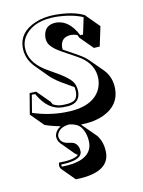

<svg xmlns="http://www.w3.org/2000/svg" viewBox="-84 -498 643 862"><g transform="rotate(-10 237.5 -67.0)"><path d="M137.2 102.1V98.1Q141.1 73.2 165.5 58.1Q125.5 50.8 94.7 39.6L38.1 -17.1L54.2 -112.8L84 -113.8L140.6 -57.6Q144 -50.8 147.5 -44.9Q168.9 -33.7 190.9 -34.2Q239.7 -34.2 252 -51.3Q259.8 -63.5 259.8 -83Q259.3 -95.2 257.3 -104Q242.7 -112.8 221.7 -124.5Q175.8 -149.9 152.8 -172.4L96.7 -229Q59.6 -267.1 59.1 -317.9Q59.1 -388.2 135.3 -421.4Q176.8 -439 228 -439Q307.6 -439 356.4 -415.5Q359.4 -414.1 360.8 -413.1L362.8 -410.2L419.4 -353.5L400.4 -263.7L373.5 -262.2L316.9 -318.8Q313.5 -326.2 310.5 -332Q296.4 -337.4 282.7 -337.4Q234.4 -335.9 233.4 -288.6Q233.4 -283.7 234.4 -279.3Q236.3 -278.3 236.8 -277.8Q311.5 -237.8 329.1 -224.1Q336.9 -217.3 343.3 -211.4L399.9 -155.3Q435.5 -118.7 435.5 -65.4Q435.5 9.8 362.3 44.9Q318.8 65.4 257.3 66.4L258.8 68.4Q261.7 71.8 264.2 74.2L320.8 130.4Q345.2 163.1 345.7 208.5Q345.7 284.7 241.2 300.8Q217.3 304.2 191.4 304.7L134.8 248L133.8 247.1Q124.5 235.4 129.9 217.8Q201.2 217.3 219.2 197.8Q210.9 193.4 205.6 188.5L149.4 131.8Q138.7 120.1 137.2 102.1ZM62.5 -103.5 49.3 -23.4Q119.1 0 193.8 0Q325.2 0 359.9 -77.6Q368.7 -99.1 369.1 -122.1Q369.1 -186.5 308.6 -226.6Q294.4 -235.8 232.4 -269Q180.7 -296.9 170.4 -324.2Q167 -334.5 167 -345.2Q169.4 -402.8 226.1 -403.8Q285.6 -402.8 323.2 -329.1L335.9 -329.6L352.1 -406.2Q302.7 -427.7 228 -429.2Q134.3 -429.2 90.8 -377.4Q69.3 -351.1 68.8 -317.9Q68.8 -253.4 138.2 -208.5Q151.9 -199.7 169.9 -189.9Q244.1 -149.4 259.8 -122.6Q269.5 -105 270 -83Q270 -30.8 216.8 -24.9Q206.1 -23.9 190.9 -23.9Q124.5 -23.9 80.6 -99.1Q79.1 -102.1 78.1 -104ZM147 101.6Q149.4 128.9 179.2 136.2Q187.5 138.2 196.8 139.2Q225.6 142.1 232.9 173.3Q233.9 179.7 233.9 186Q231.9 225.6 138.2 228Q138.2 233.9 139.6 237.8Q255.4 236.3 275.4 175.3Q278.8 164.1 278.8 151.9Q278.3 109.4 256.3 80.1Q240.2 61 206.5 57.1H201.7Q158.7 62.5 148.4 92.3Q147.5 96.2 147 98.6Z"/></g></svg>

Font: Linux Biolinum Shadow O
Style: Bold
Weight: 700
Designer: Philipp H. Poll
Foundry: Philipp H. Poll
Version: Version 0.9.2